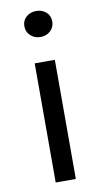

<svg xmlns="http://www.w3.org/2000/svg" viewBox="-81 -731 409 771"><g transform="rotate(-10 123.0 -346.0)"><path d="M124 -585.9Q100.1 -585.9 83.5 -601.1Q66.9 -616.2 66.9 -639.2Q66.9 -663.1 83.5 -677.5Q100.1 -691.9 124 -691.9Q147.9 -691.9 164.3 -677.5Q180.7 -663.1 180.7 -639.2Q180.7 -616.2 164.3 -601.1Q147.9 -585.9 124 -585.9ZM82 -485.8H164.1V0H82Z"/></g></svg>

Font: Pyidaungsu ZawDecode
Style: Regular
Weight: 400
Designer: Sun Tun
Foundry: Your Own Font Foundry
Version: Version 2.50